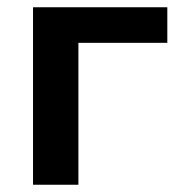

<svg xmlns="http://www.w3.org/2000/svg" viewBox="-20 -509 497 529"><path d="M71 0V-489H441V-391H196V0Z"/></svg>

Font: Nunito Sans
Style: Bold
Weight: 700
Designer: Vernon Adams
Foundry: Vernon Adams
Version: Version 3.101; ttfautohint (v1.8.4.7-5d5b);gftools[0.9.27]